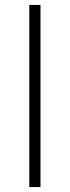

<svg xmlns="http://www.w3.org/2000/svg" viewBox="-20 -760 284 780"><path d="M99 0V-740H144.5V0Z"/></svg>

Font: Encode Sans SemiExpanded SemiExpanded ExtraLight
Style: Regular
Weight: 200
Width: 6
Designer: Multiple Designers
Foundry: Impallari Type
Version: Version 3.000; ttfautohint (v1.8.3) -l 8 -r 50 -G 200 -x 14 